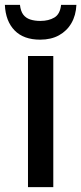

<svg xmlns="http://www.w3.org/2000/svg" viewBox="-45 -769 334 789"><path d="M174 0H70V-539H174ZM269 -749Q267 -706 248.5 -674Q230 -642 197.5 -624Q165 -606 120 -606Q52 -606 15 -644Q-22 -682 -25 -749H37Q40 -723 50.5 -709Q61 -695 79 -689Q97 -683 121 -683Q155 -683 178.5 -697Q202 -711 206 -749Z"/></svg>

Font: Noto Sans Display SemiCondensed Medium
Style: Regular
Weight: 500
Width: 4
Designer: Monotype Design Team
Foundry: Monotype Imaging Inc.
Version: Version 2.003